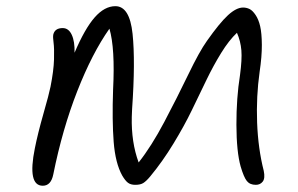

<svg xmlns="http://www.w3.org/2000/svg" viewBox="-20 -614 956 616"><path d="M117.2 -18.1Q67.4 -18.1 91.8 -138.2Q101.1 -185.1 119.1 -248.3Q137.2 -311.5 142.1 -335.9Q152.3 -387.7 153.3 -423.3Q154.3 -459 151.9 -476.8Q149.4 -494.6 150.9 -502.9Q155.8 -523.9 181.2 -523.9Q200.2 -523.9 210.2 -502.4Q220.2 -481 219.2 -444.8Q252 -522 283.7 -558.1Q315.4 -594.2 350.1 -594.2Q396 -594.2 405.3 -505.6Q414.6 -417 403.8 -263.7Q403.3 -247.1 402.8 -238.8Q400.9 -157.7 424.8 -92.8Q465.8 -144.5 507.1 -222.7Q548.3 -300.8 584 -374.8Q619.6 -448.7 644 -482.9Q684.6 -540.5 711.4 -565.2Q738.3 -589.8 759.8 -589.8Q771 -589.8 780.8 -585Q790.5 -580.1 800 -565.9Q809.6 -551.8 814.7 -529.8Q819.8 -507.8 820.1 -470.2Q820.3 -432.6 813 -383.8Q801.8 -304.7 804.9 -220.7Q808.1 -136.7 826.2 -65.9Q831.1 -42 823 -31.5Q814.9 -21 800.8 -21Q781.7 -21 772 -33.2Q762.2 -45.4 752 -80.1Q738.8 -127.4 738.5 -213.6Q738.3 -299.8 750 -373Q756.8 -423.3 754.4 -452.6Q752 -481.9 740.2 -508.8Q714.4 -484.4 689.7 -444.3Q665 -404.3 642.3 -357.4Q619.6 -310.5 595.5 -260.5Q571.3 -210.4 536.4 -153.1Q501.5 -95.7 461.9 -47.9Q449.2 -32.7 439.9 -26.9Q430.7 -21 414.1 -21Q399.4 -21 390.6 -27.6Q381.8 -34.2 372.1 -50.8Q350.1 -90.3 344.7 -158.9Q339.4 -227.5 342.8 -326.2Q349.6 -459 331.1 -522Q275.4 -442.9 227.8 -321.3Q180.2 -199.7 150.9 -54.2Q143.6 -18.1 117.2 -18.1Z"/></svg>

Font: Shantell Sans Irregular Bouncy
Style: Italic
Weight: 300
Italic angle: -11.31°
Designer: Stephen Nixon, Anya Danilova, Shantell Martin
Foundry: Arrow Type
Version: Version 1.006;[9816181b4]